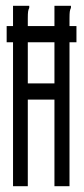

<svg xmlns="http://www.w3.org/2000/svg" viewBox="-20 -643 290 663"><path d="M3 -497V-553H25V-623H81V-616Q78 -610 77 -603Q76 -596 76 -579V-553H168V-623H225V-616Q222 -610 221 -603Q220 -596 220 -579V-553H244V-497H220V0H168V-299H76V0H25V-497ZM76 -355H168V-497H76Z"/></svg>

Font: Inconsolata UltraCondensed
Style: Regular
Weight: 400
Width: 1
Monospace: yes
Designer: Raph Levien, Cyreal, Brenton Simpson
Foundry: Raph Levien, Cyreal, Google
Version: Version 3.000; ttfautohint (v1.8.2.53-6de2)